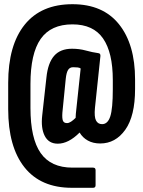

<svg xmlns="http://www.w3.org/2000/svg" viewBox="-20 -709 682 914"><path d="M322 185Q174 185 96.5 87.5Q19 -10 19 -190V-314Q19 -494 97.5 -591.5Q176 -689 325 -689Q470 -689 546.5 -593.5Q623 -498 623 -331V-285Q623 -157 576.5 -91.5Q530 -26 457 -26Q423 -26 398 -40Q373 -54 359 -78Q306 -25 255 -25Q212 -25 193 -62Q174 -99 181 -160L201 -340Q208 -409 237.5 -443Q267 -477 323 -477Q358 -477 388.5 -468.5Q419 -460 448 -456Q459 -455 458 -442L432 -195Q428 -153 437 -135.5Q446 -118 466 -118Q493 -118 505 -155Q517 -192 517 -284V-328Q517 -459 470.5 -526Q424 -593 325 -593Q222 -593 173.5 -523.5Q125 -454 125 -309V-195Q125 -50 173.5 19.5Q222 89 325 89H423Q435 89 435 101V173Q435 185 423 185ZM277 -173Q275 -146 279.5 -134.5Q284 -123 299 -123Q308 -123 318.5 -130Q329 -137 340 -148Q340 -157 341 -167L364 -383Q359 -387 349 -388Q339 -389 328 -389Q312 -389 304 -376Q296 -363 293 -334Z"/></svg>

Font: Sofia Sans Extra Condensed ExtraBold
Style: Regular
Weight: 800
Designer: Botio Nikoltchev, Ani Petrova
Foundry: lettersoup
Version: Version 4.101; ttfautohint (v1.8.4.7-5d5b)